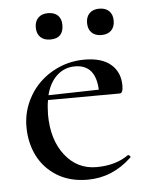

<svg xmlns="http://www.w3.org/2000/svg" viewBox="-46 -601 503 652"><g transform="rotate(-5 205.5 -275.5)"><path d="M291 -289.1Q287.1 -375 216.8 -375Q181.6 -375 155.8 -351.6Q129.9 -328.1 119.1 -285.2ZM371.1 -59.1Q374 -59.1 377 -55.4Q379.9 -51.8 377 -49.8Q311.5 12.2 227.1 12.2Q167 12.2 123.5 -14.4Q80.1 -41 57.6 -85.4Q35.2 -129.9 35.2 -185.1Q35.2 -240.2 63.5 -289.1Q91.8 -337.9 142.3 -366.5Q192.9 -395 251.5 -395Q310.1 -395 341.1 -368.4Q372.1 -341.8 372.1 -295.9Q372.1 -270 360.8 -270L116.2 -269Q112.3 -249 111.8 -220.2Q111.8 -134.3 153.3 -81.1Q194.8 -27.8 260.5 -27.8Q326.2 -27.8 370.1 -59.1ZM283 -485.1Q271 -497.1 271 -518.1Q271 -539.1 283 -551Q294.9 -563 316.4 -563Q337.9 -563 349.9 -551Q361.8 -539.1 361.8 -518.1Q361.8 -497.1 349.9 -485.1Q337.9 -473.1 316.4 -473.1Q294.9 -473.1 283 -485.1ZM187 -519Q187 -473.1 142.1 -473.1Q120.1 -473.1 108.2 -485.1Q96.2 -497.1 96.2 -518.1Q96.2 -539.1 108.2 -551Q120.1 -563 141.6 -563Q163.1 -563 175 -551.5Q187 -540 187 -519Z"/></g></svg>

Font: Cormorant-Medium
Style: Regular
Weight: 500
Designer: Christian Thalmann (Catharsis Fonts)
Version: Version 3.000